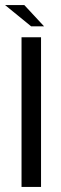

<svg xmlns="http://www.w3.org/2000/svg" viewBox="-28 -738 239 758"><path d="M57 0V-591H134V0ZM95 -634 -8 -718H68L146 -634Z"/></svg>

Font: Alumni Sans Thin Medium
Style: Regular
Weight: 500
Version: Version 1.018